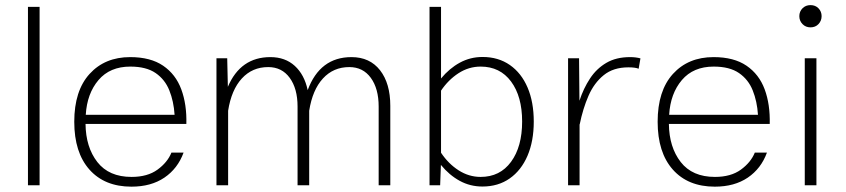

<svg xmlns="http://www.w3.org/2000/svg" viewBox="-20 -715 3264 741"><path d="M132.8 0H87.9V-688.5H132.8Z M310.1 -236.8Q311 -147 355.7 -89.6Q400.4 -32.2 487.8 -32.2Q549.3 -32.2 587.9 -60.3Q626.5 -88.4 641.6 -126H688.5Q666 -64.5 614.5 -29.5Q563 5.4 487.3 5.4Q383.8 5.4 325.2 -60.5Q266.6 -126.5 266.6 -245.1Q266.6 -364.7 325.7 -429.7Q384.8 -494.6 482.4 -494.6Q561 -494.6 609.6 -461.4Q658.2 -428.2 679.7 -370.1Q701.2 -312 699.2 -236.8ZM311 -272H653.8Q650.4 -324.2 633.5 -366.2Q616.7 -408.2 580.6 -433.1Q544.4 -458 482.9 -458Q404.3 -458 360.1 -406Q315.9 -354 311 -272Z M815.4 -490.2H856.9L859.4 -379.9Q908.2 -494.6 1023.4 -494.6Q1080.6 -494.6 1117.7 -460.7Q1154.8 -426.8 1167.5 -367.2Q1214.8 -494.6 1336.4 -494.6Q1407.2 -494.6 1446.8 -443.8Q1486.3 -393.1 1486.3 -306.6V0H1441.4V-303.7Q1441.4 -373 1411.1 -414.6Q1380.9 -456.1 1328.1 -456.1Q1266.6 -456.1 1226.3 -412.1Q1186 -368.2 1173.3 -287.6V0H1128.4V-303.7Q1128.4 -373 1098.1 -414.6Q1067.9 -456.1 1015.1 -456.1Q953.6 -456.1 913.3 -412.1Q873 -368.2 860.4 -287.6V0H815.4Z M1678.7 0H1637.7V-688.5H1682.1V-412.1Q1714.4 -451.2 1754.6 -473.1Q1794.9 -495.1 1842.3 -495.1Q1903.3 -495.1 1947.8 -464.1Q1992.2 -433.1 2016.1 -377.2Q2040 -321.3 2040 -245.6Q2040 -170.4 2015.9 -114Q1991.7 -57.6 1947.3 -26.4Q1902.8 4.9 1841.8 4.9Q1794.4 4.9 1754.2 -17.1Q1713.9 -39.1 1681.6 -78.6ZM1835 -458Q1789.1 -458 1749.5 -432.4Q1710 -406.7 1682.1 -365.2V-125.5Q1710.4 -83 1750 -57.6Q1789.6 -32.2 1835 -32.2Q1909.7 -32.2 1952.4 -90.6Q1995.1 -148.9 1995.1 -246.1Q1995.1 -342.8 1952.4 -400.4Q1909.7 -458 1835 -458Z M2172.4 -490.2H2214.8L2216.3 -326.2Q2231.9 -374 2257.1 -412.1Q2282.2 -450.2 2320.1 -472.4Q2357.9 -494.6 2411.6 -494.6Q2434.1 -494.6 2451.7 -489.7L2444.8 -449.7Q2432.1 -455.1 2405.3 -455.1Q2347.2 -455.1 2310.1 -425Q2272.9 -395 2251.2 -345.2Q2229.5 -295.4 2217.3 -234.9L2216.8 -235.4V0H2172.4Z M2561.5 -236.8Q2562.5 -147 2607.2 -89.6Q2651.9 -32.2 2739.3 -32.2Q2800.8 -32.2 2839.4 -60.3Q2877.9 -88.4 2893.1 -126H2939.9Q2917.5 -64.5 2866 -29.5Q2814.5 5.4 2738.8 5.4Q2635.3 5.4 2576.7 -60.5Q2518.1 -126.5 2518.1 -245.1Q2518.1 -364.7 2577.1 -429.7Q2636.2 -494.6 2733.9 -494.6Q2812.5 -494.6 2861.1 -461.4Q2909.7 -428.2 2931.2 -370.1Q2952.6 -312 2950.7 -236.8ZM2562.5 -272H2905.3Q2901.9 -324.2 2885 -366.2Q2868.2 -408.2 2832 -433.1Q2795.9 -458 2734.4 -458Q2655.8 -458 2611.6 -406Q2567.4 -354 2562.5 -272Z M3064.9 -652.8Q3064.9 -670.4 3077.1 -682.9Q3089.4 -695.3 3107.9 -695.3Q3127 -695.3 3138.9 -682.9Q3150.9 -670.4 3150.9 -652.8Q3150.9 -634.8 3138.9 -622.1Q3127 -609.4 3107.9 -609.4Q3089.4 -609.4 3077.1 -622.1Q3064.9 -634.8 3064.9 -652.8ZM3085.9 -490.2H3130.9V0H3085.9Z"/></svg>

Font: Estedad-FD ExtraLight
Style: Regular
Weight: 200
Designer: Amin Abedi
Version: Version 7.3